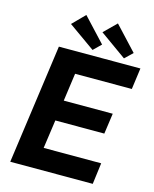

<svg xmlns="http://www.w3.org/2000/svg" viewBox="-139 -1060 924 1151"><g transform="rotate(15 323.5 -484.0)"><path d="M550 0 567 -132H210L235 -309H539L557 -437H253L277 -610H629L647 -742H141L38 0ZM176 -892 341 -775 388 -821 251 -968ZM371 -893 536 -775 584 -821 447 -968Z"/></g></svg>

Font: Cheyenne Sans
Style: Bold Italic
Weight: 700
Italic angle: -8.13011°
Designer: The Public Sans project authors (U.S. Web Design System), Libre Franklin designed by Pablo Impallari and Rodrigo Fuenzal
Foundry: The Cheyenne Sans Project Authors
Version: Version 2.007